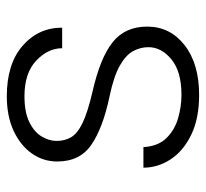

<svg xmlns="http://www.w3.org/2000/svg" viewBox="-40 -538 588 547"><g transform="rotate(-90 253.5 -264.0)"><path d="M393.1 -134.8Q393.1 -156.7 382.3 -177.5Q371.6 -198.2 341.1 -215.8Q310.5 -233.4 252 -245.6Q163.6 -264.2 115.5 -296.9Q67.4 -329.6 67.4 -394.5Q67.4 -434.1 90.1 -466.6Q112.8 -499 154.5 -518.6Q196.3 -538.1 253.4 -538.1Q345.2 -538.1 397 -493.2Q448.7 -448.2 448.7 -380.4H390.1Q390.1 -420.9 354.7 -454.3Q319.3 -487.8 253.4 -487.8Q208 -487.8 179.9 -474.1Q151.9 -460.4 138.9 -439.2Q126 -418 126 -396Q126 -373 136.5 -355Q147 -336.9 177.2 -322.3Q207.5 -307.6 266.6 -293.9Q362.8 -272 407.2 -236.6Q451.7 -201.2 451.7 -138.2Q451.7 -72.8 398.7 -31.5Q345.7 9.8 256.8 9.8Q189.9 9.8 143.6 -12.7Q97.2 -35.2 73.5 -71.5Q49.8 -107.9 49.8 -148.9H108.4Q110.8 -107.4 133.8 -83.7Q156.7 -60.1 190.2 -50.3Q223.6 -40.5 256.8 -40.5Q323.7 -40.5 358.4 -69.1Q393.1 -97.7 393.1 -134.8Z"/></g></svg>

Font: Vazirmatn RD UI ExtraLight
Style: Regular
Weight: 200
Designer: Saber Rastikerdar
Foundry: Saber Rastikerdar
Version: Version 33.003